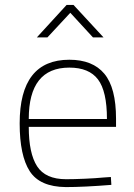

<svg xmlns="http://www.w3.org/2000/svg" viewBox="-20 -752 547 781"><path d="M249 -23Q280 -23 325.5 -25Q371 -27 401 -30L431 -32L433 0Q321 9 248 9Q142 8 101 -55.5Q60 -119 60 -250Q60 -509 262 -509Q357 -509 404.5 -452Q452 -395 452 -269V-236H97Q97 -128 131 -75.5Q165 -23 249 -23ZM97 -268H415Q415 -381 378.5 -429Q342 -477 262 -477Q97 -477 97 -268ZM130 -600 251 -732H279L401 -600H358L266 -700L173 -600Z"/></svg>

Font: TypoPRO Titillium Text
Style: 1 wt
Weight: 100
Designer: Accademia di Belle Arti di Urbino and others
Foundry: Accademia di Belle Arti di Urbino and others.
Version: Version 25.000